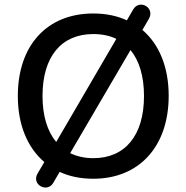

<svg xmlns="http://www.w3.org/2000/svg" viewBox="-20 -773 815 840"><path d="M388 9C589 9 718 -132 718 -354C718 -480 676 -580 603 -642L631 -690C660 -740 590 -778 563 -732L535 -684C492 -704 443 -714 388 -714C186 -714 58 -575 58 -353C58 -227 100 -127 174 -64L145 -15C115 34 186 73 213 27L241 -21C284 -1 333 9 388 9ZM166 -353C166 -525 248 -624 388 -624C426 -624 460 -617 489 -603L226 -152C187 -198 166 -267 166 -353ZM388 -81C350 -81 316 -89 287 -103L551 -554C589 -508 610 -440 610 -353C610 -181 528 -81 388 -81Z"/></svg>

Font: Nunito SemiBold
Style: Regular
Weight: 600
Designer: Vernon Adams
Foundry: Vernon Adams
Version: Version 3.602